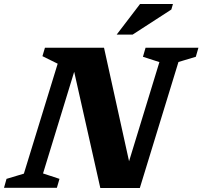

<svg xmlns="http://www.w3.org/2000/svg" viewBox="-47 -936 1009 957"><path d="M612 -61 570.5 -48 747.5 -626.5 665.5 -653 678.5 -698H942L929 -653L842.5 -627L650 1H453L313 -621.5L340.5 -636L167.5 -71.5L249.5 -44.5L236.5 0H-27L-14.5 -44.5L72 -70.5L240.5 -618.5L164.5 -656L177 -698H471.5ZM534.5 -763.5 651 -916H815L807 -888.5L614 -763.5Z"/></svg>

Font: Newsreader 9pt
Style: Bold Italic
Weight: 700
Italic angle: -17°
Designer: Hugues Gentile
Foundry: Production Type
Version: Version 1.003